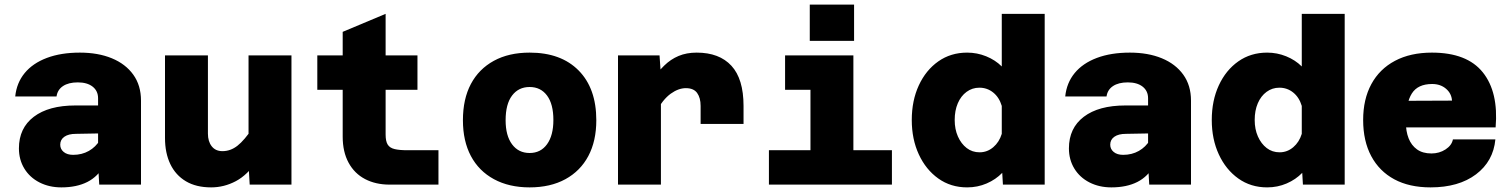

<svg xmlns="http://www.w3.org/2000/svg" viewBox="-20 -800 6540 832"><path d="M410 0 405 -87V-374Q405 -406 381.5 -424.5Q358 -443 317 -443Q277 -443 253 -427Q229 -411 225 -382H46Q52 -441 87 -483.5Q122 -526 183 -549Q244 -572 326 -572Q405 -572 464.5 -547.5Q524 -523 557.5 -476.5Q591 -430 591 -364V0ZM246 12Q193 12 151 -9.5Q109 -31 85.5 -69.5Q62 -108 62 -157Q62 -245 126.5 -294Q191 -343 307 -343H421L420 -222L309 -220Q277 -220 259 -207.5Q241 -195 241 -173Q241 -154 256 -141.5Q271 -129 297 -129Q335 -129 365 -146Q395 -163 413 -193L431 -84Q405 -35 358.5 -11.5Q312 12 246 12Z M881 -560V-221Q881 -187 897.5 -166Q914 -145 944 -145Q979 -145 1009 -168.5Q1039 -192 1076 -247L1094 -104Q1053 -42 1002 -15Q951 12 895 12Q830 12 785.5 -14.5Q741 -41 718 -89Q695 -137 695 -202V-560ZM1243 -560V0H1062L1057 -86V-560Z M1668 0Q1608 0 1562 -24Q1516 -48 1490.5 -95Q1465 -142 1465 -208V-662L1651 -740V-217Q1651 -188 1660 -173.5Q1669 -159 1690 -154Q1711 -149 1744 -149H1880V0ZM1355 -411V-560H1789V-411Z M2275 12Q2186 12 2120.5 -23.5Q2055 -59 2020.5 -124Q1986 -189 1986 -279Q1986 -371 2020.5 -436Q2055 -501 2120 -536.5Q2185 -572 2275 -572Q2411 -572 2487.5 -494.5Q2564 -417 2564 -279Q2564 -189 2529.5 -124Q2495 -59 2430 -23.5Q2365 12 2275 12ZM2275 -137Q2323 -137 2350.5 -175Q2378 -213 2378 -280Q2378 -349 2350.5 -386Q2323 -423 2275 -423Q2227 -423 2199 -386Q2171 -349 2171 -279Q2171 -212 2199 -174.5Q2227 -137 2275 -137Z M3016 -263V-341Q3016 -376 3001 -397Q2986 -418 2952 -418Q2920 -418 2886.5 -394Q2853 -370 2820 -312L2803 -449Q2830 -488 2858 -515.5Q2886 -543 2920.5 -557.5Q2955 -572 2999 -572Q3097 -572 3149.5 -515Q3202 -458 3202 -341V-263ZM2658 0V-560H2838L2844 -473V0Z M3492 0V-560H3678V0ZM3312 0V-149H3845V0ZM3382 -411V-560H3585V-411ZM3489 -623V-780H3681V-623Z M4171 -572Q4214 -572 4253.5 -556Q4293 -540 4321 -512V-740H4507V0H4326L4323 -51Q4295 -22 4255.5 -5Q4216 12 4171 12Q4100 12 4046 -26.5Q3992 -65 3961.5 -131Q3931 -197 3931 -280Q3931 -364 3961.5 -430Q3992 -496 4046 -534Q4100 -572 4171 -572ZM4225 -140Q4258 -140 4284 -162Q4310 -184 4321 -220V-341Q4310 -378 4284 -399Q4258 -420 4224 -420Q4193 -420 4168.5 -402Q4144 -384 4130.5 -352.5Q4117 -321 4117 -280Q4117 -240 4131 -208.5Q4145 -177 4169 -158.5Q4193 -140 4225 -140Z M4960 0 4955 -87V-374Q4955 -406 4931.5 -424.5Q4908 -443 4867 -443Q4827 -443 4803 -427Q4779 -411 4775 -382H4596Q4602 -441 4637 -483.5Q4672 -526 4733 -549Q4794 -572 4876 -572Q4955 -572 5014.5 -547.5Q5074 -523 5107.5 -476.5Q5141 -430 5141 -364V0ZM4796 12Q4743 12 4701 -9.5Q4659 -31 4635.5 -69.5Q4612 -108 4612 -157Q4612 -245 4676.5 -294Q4741 -343 4857 -343H4971L4970 -222L4859 -220Q4827 -220 4809 -207.5Q4791 -195 4791 -173Q4791 -154 4806 -141.5Q4821 -129 4847 -129Q4885 -129 4915 -146Q4945 -163 4963 -193L4981 -84Q4955 -35 4908.5 -11.5Q4862 12 4796 12Z M5471 -572Q5514 -572 5553.5 -556Q5593 -540 5621 -512V-740H5807V0H5626L5623 -51Q5595 -22 5555.5 -5Q5516 12 5471 12Q5400 12 5346 -26.5Q5292 -65 5261.5 -131Q5231 -197 5231 -280Q5231 -364 5261.5 -430Q5292 -496 5346 -534Q5400 -572 5471 -572ZM5525 -140Q5558 -140 5584 -162Q5610 -184 5621 -220V-341Q5610 -378 5584 -399Q5558 -420 5524 -420Q5493 -420 5468.5 -402Q5444 -384 5430.5 -352.5Q5417 -321 5417 -280Q5417 -240 5431 -208.5Q5445 -177 5469 -158.5Q5493 -140 5525 -140Z M6179 12Q6087 12 6022 -23Q5957 -58 5922 -123.5Q5887 -189 5887 -280Q5887 -370 5922.5 -435.5Q5958 -501 6025 -536.5Q6092 -572 6185 -572Q6337 -572 6405.5 -486.5Q6474 -401 6461 -248H6032L6033 -363L6272 -364Q6270 -395 6246 -415.5Q6222 -436 6186 -436Q6124 -436 6098 -395Q6072 -354 6072 -271Q6072 -231 6084 -200.5Q6096 -170 6120.5 -152.5Q6145 -135 6183 -135Q6217 -135 6244 -152.5Q6271 -170 6276 -196H6460Q6451 -101 6376 -44.5Q6301 12 6179 12Z"/></svg>

Font: Azeret Mono Thin ExtraBold
Style: Regular
Weight: 800
Version: Version 1.002